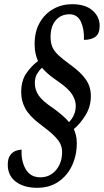

<svg xmlns="http://www.w3.org/2000/svg" viewBox="-20 -780 495 915"><path d="M157 115Q94 115 55.5 86Q17 57 17 5Q17 -24 28 -39.5Q39 -55 54.5 -61Q70 -67 83 -67Q80 -13 102.5 26Q125 65 172 65Q218 65 247 30.5Q276 -4 276 -56Q276 -75 268.5 -92.5Q261 -110 238 -133Q215 -156 170 -189Q120 -227 100.5 -263Q81 -299 81 -340Q81 -396 106 -431.5Q131 -467 161 -489Q155 -502 150 -523Q145 -544 145 -570Q145 -630 169.5 -672.5Q194 -715 234.5 -737.5Q275 -760 324 -760Q387 -760 421 -730Q455 -700 455 -657Q455 -620 435 -605Q415 -590 380 -590Q382 -641 365.5 -676.5Q349 -712 311 -712Q271 -712 246 -683.5Q221 -655 221 -604Q221 -576 229.5 -556Q238 -536 259 -516.5Q280 -497 316 -471Q367 -434 390 -400Q413 -366 413 -322Q413 -273 388.5 -232.5Q364 -192 332 -165Q337 -153 341.5 -136.5Q346 -120 346 -97Q346 -40 323.5 8.5Q301 57 258.5 86Q216 115 157 115ZM309 -198Q325 -215 333 -234Q341 -253 341 -277Q341 -301 325 -328Q309 -355 264 -387Q239 -404 218 -420.5Q197 -437 180 -457Q166 -444 156 -427Q146 -410 146 -384Q146 -351 165 -324Q184 -297 234 -264Q255 -249 275.5 -231.5Q296 -214 309 -198Z"/></svg>

Font: Noto Serif ExtraCondensed Medium
Style: Italic
Weight: 500
Width: 2
Italic angle: -12°
Designer: Monotype Design Team
Foundry: Monotype Imaging Inc.
Version: Version 2.013; ttfautohint (v1.8.4.7-5d5b)